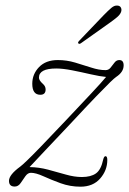

<svg xmlns="http://www.w3.org/2000/svg" viewBox="-20 -678 474 705"><path d="M374 -90.5Q374 -52.5 347.8 -22.5Q321.5 7.5 275.5 7.5Q237.5 7.5 202.5 -5.2Q167.5 -18 139.5 -30.8Q111.5 -43.5 93.5 -43.5Q82 -43.5 73.2 -31Q64.5 -18.5 55.8 -5.8Q47 7 34 7Q13 7 13 -14Q13 -36 54 -66Q61.5 -71.5 79.2 -88.5Q97 -105.5 130.8 -140.5Q164.5 -175.5 220 -234Q278.5 -296 315.8 -335.8Q353 -375.5 369.5 -395.5Q347 -397.5 313.2 -405.2Q279.5 -413 245 -419.8Q210.5 -426.5 186.5 -426.5Q123 -426.5 123 -393Q123 -383 137 -370.5Q147.5 -361.5 147.5 -349.5Q147.5 -330 128 -330Q98.5 -330 98.5 -370.5Q98.5 -406 123.5 -431.8Q148.5 -457.5 192.5 -457.5Q225 -457.5 256 -448.2Q287 -439 315.2 -429.8Q343.5 -420.5 367.5 -420.5Q379 -420.5 386.2 -429.8Q393.5 -439 400.5 -448.2Q407.5 -457.5 418 -457.5Q434 -457.5 434 -438Q434 -413.5 406.5 -395.5Q401 -392 384.2 -375.8Q367.5 -359.5 332.2 -323Q297 -286.5 237 -222Q178 -159 144.2 -123.8Q110.5 -88.5 88.5 -64.5Q123 -64 156.8 -55Q190.5 -46 221.8 -37Q253 -28 280.5 -28Q313.5 -28 332.2 -41.2Q351 -54.5 359 -92.5Q362 -104.5 367.5 -104.5Q374 -104.5 374 -90.5ZM360 -621.5Q377 -639 388.8 -649Q400.5 -659 412 -657.5Q421 -656.5 424.2 -649.5Q427.5 -642.5 424.5 -634Q421 -624.5 410.5 -615.5Q400 -606.5 386 -596.5L277.5 -519.5Q271 -515 268 -518.5Q264 -521.5 271.5 -529Z"/></svg>

Font: Fraunces 9pt S000 Thin
Style: Italic
Weight: 100
Italic angle: -16°
Version: Version 1.000; ttfautohint (v1.8.3)